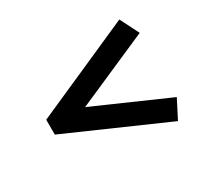

<svg xmlns="http://www.w3.org/2000/svg" viewBox="-132 -903 1177 1085"><g transform="rotate(-30 456.5 -360.5)"><path d="M106 -408V-311L747 -29L809 -150L332 -360L809 -569L747 -692Z"/></g></svg>

Font: LT Wave UI Medium
Style: Regular
Weight: 500
Designer: Daniel Lyons
Foundry: New Value
Version: Version 2.5 (Glyphs App)